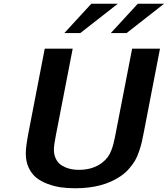

<svg xmlns="http://www.w3.org/2000/svg" viewBox="-20 -987 903 1033"><path d="M613.8 -966.8 412.1 -809.1H326.2L471.2 -966.8ZM862.8 -966.8 661.1 -809.1H576.2L721.2 -966.8ZM270 -181.6Q270 -156.7 278.6 -137.2Q287.1 -117.7 300.3 -106Q313.5 -94.2 331.8 -86.7Q350.1 -79.1 367.7 -76.2Q385.3 -73.2 404.3 -73.2Q479.5 -73.2 529.8 -111.8Q547.4 -125.5 559.6 -141.8Q571.8 -158.2 579.6 -179.7Q587.4 -201.2 590.8 -214.8Q594.2 -228.5 599.6 -254.9L690.9 -725.1H840.8L754.4 -278.8Q747.6 -243.7 743.4 -224.6Q739.3 -205.6 729 -174.8Q718.8 -144 706.8 -123.5Q694.8 -103 674.6 -79.6Q654.3 -56.2 627.4 -38.1Q532.7 25.9 384.8 25.9Q344.2 25.9 308.6 21Q272.9 16.1 237.3 2.9Q201.7 -10.3 176 -30.5Q150.4 -50.8 134.5 -84.5Q118.7 -118.2 118.7 -161.1Q118.7 -198.7 134.3 -278.8L220.7 -725.1H371.1L279.8 -254.9Q270 -205.1 270 -181.6Z"/></svg>

Font: Aurulent Sans
Style: BoldItalic
Weight: 700
Italic angle: -11°
Version: Version 2007.05.04